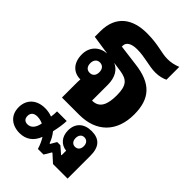

<svg xmlns="http://www.w3.org/2000/svg" viewBox="-240 -595 943 943"><g transform="rotate(45 231.5 -124.0)"><path d="M119 0H239C358 0 429 -72 429 -192C429 -302 378 -357 259 -371L150 -385V-391C150 -415 173 -429 213 -429C268 -429 311 -411 356 -411C384 -411 406 -418 420 -425V-514C397 -505 376 -500 352 -500C307 -500 273 -519 191 -519C93 -519 22 -473 22 -363V-325L123 -310C73 -306 38 -272 38 -219C38 -160 72 -127 119 -127H120C119 -116 119 -105 119 -92ZM229 -295C281 -287 302 -267 302 -198C302 -136 286 -94 235 -94H234V-204C234 -255 213 -288 180 -302ZM129 -182C110 -182 98 -195 98 -218C98 -240 110 -254 129 -254C149 -254 161 -240 161 -218C161 -195 149 -182 129 -182ZM95 271C138 271 171 249 188 204C198 220 207 239 214 262H253L275 225H278L319 262H420V103C420 42 393 13 339 13C286 13 254 43 254 93C254 137 280 166 318 170C318 174 318 178 318 181V202H315L279 171H257L239 202H235C228 181 217 163 205 148C212 117 217 87 217 65H150C150 79 149 92 147 104C131 98 115 95 98 95C38 95 2 131 2 184C2 240 42 271 95 271ZM335 126C318 126 307 113 307 93C307 73 318 60 335 60C353 60 364 73 364 93C364 113 353 126 335 126ZM63 183C63 162 77 151 99 151C113 151 126 154 139 160C133 194 116 213 92 213C74 213 63 203 63 183Z"/></g></svg>

Font: Noto Sans Thai Looped UI Narrow
Style: Bold
Weight: 700
Width: 4
Designer: Cadson Demak Team
Foundry: Cadson Demak Co., Ltd.
Version: Version 1.000